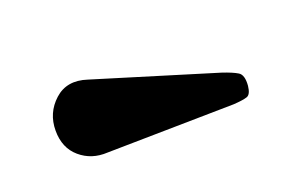

<svg xmlns="http://www.w3.org/2000/svg" viewBox="-35 -907 464 301"><g transform="rotate(-20 197.5 -756.0)"><path d="M107.5 -695Q80.5 -693.5 61.5 -709.8Q42.5 -726 42.5 -755Q42.5 -784.5 64 -804Q85.5 -823.5 117.5 -813L318.5 -751.5Q335 -746 343.2 -741Q351.5 -736 350 -718Q348.5 -704 341.8 -701.8Q335 -699.5 319 -698.5Z"/></g></svg>

Font: Besley
Style: Bold
Weight: 700
Designer: Owen Earl
Foundry: indestructible type*
Version: Version 2.001; ttfautohint (v1.8.3)